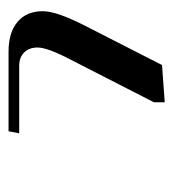

<svg xmlns="http://www.w3.org/2000/svg" viewBox="2 -625 405 449"><g transform="rotate(-90 204.5 -400.5)"><path d="M117.2 -558.1 122.1 -583H308.1Q353 -583 377.9 -562Q402.8 -541 402.8 -502.9Q402.8 -470.7 369.1 -404.8L276.9 -224.1L189.9 -217.8V-243.2L289.1 -437Q317.9 -491.7 317.9 -515.1Q317.9 -534.7 306.4 -546.4Q294.9 -558.1 274.9 -558.1Z"/></g></svg>

Font: Dehuti
Style: Bold-Italic
Weight: 700
Version: Version 1.2